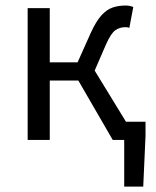

<svg xmlns="http://www.w3.org/2000/svg" viewBox="-20 -516 576 708"><path d="M438 172V0H411.8V-67H516.6V-14.9L508.2 172ZM82 0V-486.1H163.5V-286.1H266.1L314.4 -394.1Q334.2 -437.4 353.6 -458.9Q373 -480.5 394.7 -488Q416.3 -495.6 442.7 -495.6Q459.5 -495.6 471.5 -490.1L456.9 -413Q452.9 -415 449.3 -415.4Q445.7 -415.7 440.7 -415.7Q422.1 -415.7 405.7 -404.8Q389.3 -393.8 370.6 -351.5L329.1 -255.7L485.6 0H395.7L268.8 -219.1H163.5V0Z"/></svg>

Font: Source Sans 3 VF
Style: Regular
Weight: 200
Designer: Paul D. Hunt
Foundry: Adobe
Version: Version 3.046;hotconv 1.0.118;makeotfexe 2.5.65603